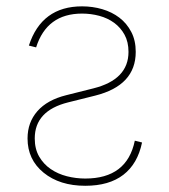

<svg xmlns="http://www.w3.org/2000/svg" viewBox="-20 -574 533 605"><path d="M66.8 -137.8Q66.8 -188.2 97.8 -223.7Q128.9 -259.2 188.9 -274.1L274.1 -295.5Q384.9 -323.2 384.9 -410.5Q384.9 -441.8 372.5 -464.5Q360.1 -487.2 339.7 -502.1Q319.2 -517 293 -524.1Q266.7 -531.2 238.6 -531.2Q127.5 -531.2 93.8 -424.7L71 -430.4Q111.2 -554 238.6 -554Q271.7 -554 302.2 -545.1Q332.7 -536.2 356.2 -518.3Q379.6 -500.4 393.6 -473.5Q407.7 -446.7 407.7 -410.5Q407.7 -304.7 279.8 -272.7L194.6 -251.4Q89.5 -225.1 89.5 -137.8Q89.5 -104.8 103.3 -80.8Q117.2 -56.8 139.7 -41.4Q162.3 -25.9 190.9 -18.6Q219.5 -11.4 248.6 -11.4Q380.3 -11.4 404.8 -130.7L427.6 -125Q413.7 -57.9 368.8 -23.3Q323.9 11.4 248.6 11.4Q168.3 11.4 117.5 -29.8Q66.8 -71 66.8 -137.8Z"/></svg>

Font: Inter P Thin
Style: Regular
Weight: 100
Designer: Rasmus Andersson
Foundry: rsms
Version: Version 3.018;git-588b23468